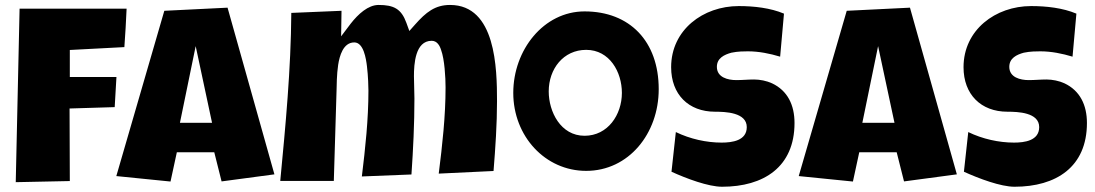

<svg xmlns="http://www.w3.org/2000/svg" viewBox="-20 -728 4311 756"><path d="M254.9 -15.1 253.9 -300.8 431.6 -306.2 438.5 -424.8H254.9V-531.2L469.7 -542.5C473.6 -592.8 476.1 -643.6 478.5 -693.8H57.1L42 -10.7Z M750.5 -546.4 814.9 -244.6H688.5ZM651.4 -13.2 676.3 -128.4H823.7L852.5 -13.7L1060.5 -41.5L876 -697.8L627 -685.5L438 -34.7Z M1294.4 -15.6 1305.2 -372.6C1305.7 -390.6 1305.7 -434.1 1311.5 -472.7C1316.9 -507.3 1331.1 -561 1375 -561C1412.1 -561 1421.4 -495.6 1424.8 -467.8C1429.7 -427.7 1430.7 -384.3 1430.7 -371.1C1430.7 -257.8 1418.5 -145.5 1404.8 -33.2L1600.1 -41C1606.9 -140.1 1611.8 -240.2 1611.8 -340.3C1611.8 -369.6 1609.9 -398.4 1609.9 -428.2C1609.9 -475.1 1614.7 -567.4 1679.7 -567.4C1700.7 -567.4 1711.4 -548.8 1716.8 -531.2C1730.5 -494.1 1734.4 -422.9 1734.4 -383.8C1734.4 -270.5 1721.7 -156.7 1707.5 -44.4L1923.3 -54.7C1930.7 -146.5 1937 -238.3 1937 -329.6C1937 -458.5 1932.6 -708.5 1752 -708.5C1692.9 -708.5 1657.2 -679.7 1614.3 -631.3L1591.8 -606L1580.1 -638.2C1560.1 -693.4 1530.3 -708.5 1470.7 -708.5C1429.7 -708.5 1390.6 -672.9 1360.8 -634.8L1323.2 -585L1324.7 -685.5L1127 -677.2C1125.5 -455.6 1104.5 -235.4 1083.5 -15.6Z M2140.6 -368.2C2140.6 -456.5 2198.2 -531.7 2288.1 -531.7C2380.4 -531.7 2428.7 -444.3 2428.7 -362.3C2428.7 -276.4 2373.5 -193.4 2281.7 -193.4C2187.5 -193.4 2140.6 -288.1 2140.6 -368.2ZM2001 -362.3C2001 -191.9 2126.5 -55.2 2288.1 -55.2C2455.1 -55.2 2573.7 -201.7 2573.7 -377C2573.7 -565.4 2459.5 -683.1 2281.7 -683.1C2120.6 -683.1 2001 -531.2 2001 -362.3Z M2624 -51.8C2683.1 -24.9 2769 7.3 2823.2 7.3C2986.8 7.3 3108.4 -70.3 3108.4 -243.7C3108.4 -314.5 3081.1 -371.1 3020 -399.9C2999 -409.7 2972.2 -415 2949.2 -415C2925.3 -415 2902.3 -412.6 2879.4 -412.6C2845.7 -412.6 2802.7 -423.3 2802.7 -464.8C2802.7 -499 2831.5 -512.7 2859.9 -520.5C2884.8 -525.9 2912.1 -525.9 2924.8 -525.9C2968.3 -525.9 3011.2 -517.1 3051.8 -504.9L3066.9 -674.3C3013.7 -696.8 2948.7 -704.1 2888.7 -704.1C2748.5 -704.1 2622.6 -610.4 2622.6 -463.4C2622.6 -356.4 2690.9 -288.1 2795.4 -288.1C2835.9 -288.1 2920.4 -285.6 2920.4 -227.5C2920.4 -173.8 2862.3 -166.5 2821.3 -166.5C2761.7 -166.5 2697.3 -180.7 2641.1 -208Z M3437.5 -546.4 3502 -244.6H3375.5ZM3338.4 -13.2 3363.3 -128.4H3510.7L3539.6 -13.7L3747.6 -41.5L3563 -697.8L3314 -685.5L3125 -34.7Z M3775.4 -51.8C3834.5 -24.9 3920.4 7.3 3974.6 7.3C4138.2 7.3 4259.8 -70.3 4259.8 -243.7C4259.8 -314.5 4232.4 -371.1 4171.4 -399.9C4150.4 -409.7 4123.5 -415 4100.6 -415C4076.7 -415 4053.7 -412.6 4030.8 -412.6C3997.1 -412.6 3954.1 -423.3 3954.1 -464.8C3954.1 -499 3982.9 -512.7 4011.2 -520.5C4036.1 -525.9 4063.5 -525.9 4076.2 -525.9C4119.6 -525.9 4162.6 -517.1 4203.1 -504.9L4218.3 -674.3C4165 -696.8 4100.1 -704.1 4040 -704.1C3899.9 -704.1 3773.9 -610.4 3773.9 -463.4C3773.9 -356.4 3842.3 -288.1 3946.8 -288.1C3987.3 -288.1 4071.8 -285.6 4071.8 -227.5C4071.8 -173.8 4013.7 -166.5 3972.7 -166.5C3913.1 -166.5 3848.6 -180.7 3792.5 -208Z"/></svg>

Font: Luckiest Guy
Style: Regular
Weight: 400
Designer: Astigmatic (AOETI)
Foundry: Astigmatic (AOETI)
Version: Version 1.001